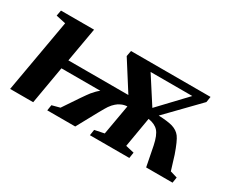

<svg xmlns="http://www.w3.org/2000/svg" viewBox="-76 -701 1136 945"><g transform="rotate(30 491.5 -229.0)"><path d="M545 -265 442 -427 448 -459H900L895 -427L725 -252Q778 -250 805 -242Q834 -233 850 -212Q866 -191 889 -125L914 -44L954 -32L949 0H799L777 -112Q766 -165 747 -186Q728 -207 690 -213L661 -43L709 -32L704 1H480L485 -32L539 -43L569 -214Q551 -213 536 -206Q522 -200 511 -190Q499 -180 487 -163Q476 -148 396 0H237L242 -32L287 -44Q360 -154 379 -178Q397 -200 415 -214H194L157 0H26L99 -415L44 -427L50 -459H238L204 -265ZM679 -269 820 -418H583Z"/></g></svg>

Font: Libra Serif Modern
Style: Bold Italic
Weight: 700
Italic angle: -12°
Designer: Stefan Peev, Context Ltd
Foundry: Stefan Peev, Context Ltd
Version: Version 1.000